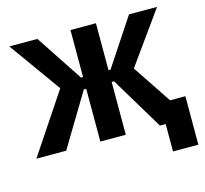

<svg xmlns="http://www.w3.org/2000/svg" viewBox="-96 -628 925 865"><g transform="rotate(-15 366.5 -196.0)"><path d="M303.2 0V-246.1H292L144 0H4.9L190.9 -278.8L18.1 -520H148.9L293.9 -300.8H303.2V-520H421.9V-300.8H431.2L576.2 -520H707L534.2 -278.8L654.8 -98.1H726.1V127.9H607.9V0H581.1L433.1 -246.1H421.9V0Z"/></g></svg>

Font: Fixel Text SemiBold
Style: Regular
Weight: 600
Width: 4
Designer: AlfaBravo + MacPaw
Foundry: Kyrylo Tkachov, Marchela Mozhyna, Serhii Makarenko, Maria Weinstein, Zakhar Kryvoshyya
Version: Version 1.211